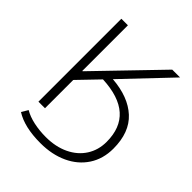

<svg xmlns="http://www.w3.org/2000/svg" viewBox="-242 -866 1182 1182"><g transform="rotate(45 348.5 -275.0)"><path d="M123 -722H180V-325H183L566 -722H634L349 -422Q493 -411 573.5 -337Q654 -263 654 -122Q654 -33 610.5 33.5Q567 100 489.5 136Q412 172 312 172Q172 172 92 121L117 79Q152 100 202 111Q252 122 309 122Q394 122 459 91Q524 60 559.5 4.5Q595 -51 595 -122Q595 -365 307 -378L180 -246V0H123Z"/></g></svg>

Font: Nebula Sans Light
Style: Regular
Weight: 300
Designer: Paul D. Hunt for Adobe (as Source Sans)
Foundry: Nebula Entertainment & Broadcasting LLC
Version: Version 1.010